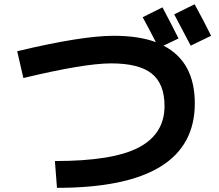

<svg xmlns="http://www.w3.org/2000/svg" viewBox="-20 -860 1040 910"><path d="M980.5 -690.4 883.8 -643.6Q830.1 -747.1 805.7 -792L902.3 -839.8Q948.2 -756.8 980.5 -690.4ZM61.5 -617.2Q367.2 -690.4 519.5 -690.4Q637.7 -690.4 718.8 -660.2Q690.4 -715.8 656.2 -778.3L750 -825.2Q791 -748 826.2 -677.7L754.9 -643.6Q903.3 -567.4 903.3 -370.1Q903.3 30.3 250 30.3L240.2 -96.7Q515.6 -96.7 637.7 -161.1Q759.8 -225.6 759.8 -357.4Q759.8 -462.9 699.2 -511.2Q638.7 -559.6 506.8 -559.6Q379.9 -559.6 90.8 -490.2Z"/></svg>

Font: Mgen+ 1c bold
Style: Bold
Weight: 700
Designer: [Source Han Sans]
Ryoko NISHIZUKA  (kana & ideographs); Paul D. Hunt (Latin, Greek & Cyrillic); Wenlong ZHANG  (bopomofo
Version: Version 1.059.20150602